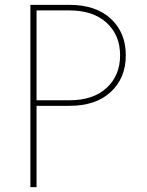

<svg xmlns="http://www.w3.org/2000/svg" viewBox="-20 -770 603 790"><path d="M105 0V-750H266.1Q374.5 -750 436 -692.9Q497.6 -635.7 497.6 -542.5Q497.6 -449.2 436 -391.8Q374.5 -334.5 266.1 -334.5H130.4V0ZM266.1 -727.1H130.4V-357.4H266.1Q363.3 -357.4 418.7 -408.4Q474.1 -459.5 474.1 -542.5Q474.1 -625.5 418.7 -676.3Q363.3 -727.1 266.1 -727.1Z"/></svg>

Font: Spartan MB Thin
Style: Regular
Weight: 100
Designer: Matt Bailey, Mirko Velimirovic
Foundry: Matt Bailey
Version: Version 1.005